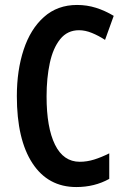

<svg xmlns="http://www.w3.org/2000/svg" viewBox="-20 -745 506 775"><path d="M299 -623Q252 -623 223 -587Q194 -551 181 -490.5Q168 -430 168 -356Q168 -230 202 -161Q236 -92 302 -92Q331 -92 360 -101Q389 -110 421 -126V-23Q362 10 288 10Q174 10 111 -86Q48 -182 48 -357Q48 -461 75.5 -544.5Q103 -628 157.5 -676.5Q212 -725 291 -725Q331 -725 367.5 -713.5Q404 -702 439 -681L404 -584Q378 -601 351 -612Q324 -623 299 -623Z"/></svg>

Font: Noto Sans Sinhala ExtraCondensed SemiBold
Style: Regular
Weight: 600
Width: 2
Designer: Jelle Bosma - Monotype Design Team
Foundry: Monotype Imaging Inc.
Version: Version 2.006; ttfautohint (v1.8.4.7-5d5b)